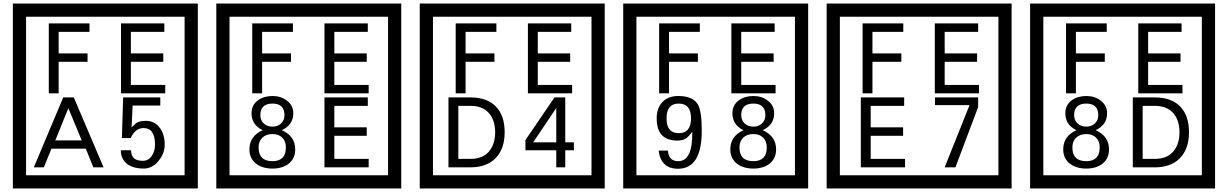

<svg xmlns="http://www.w3.org/2000/svg" viewBox="-20 -980 6970 1090"><path d="M1103 90H53V-960H1103ZM1028 15V-885H128V15ZM488 -799H313V-677H477V-629H313V-450H257V-847H488ZM918 -450H667V-847H913V-799H723V-677H907V-629H723V-498H918ZM568 -30H510L467 -136H272L229 -30H172L339 -427H399ZM444 -183 368 -366 294 -183ZM915 -160Q916 -111 880.5 -67Q845 -23 796 -23Q741 -23 706 -46Q666 -74 666 -127H724Q724 -67 790 -67Q824 -67 843 -97Q860 -124 860 -159Q860 -253 795 -253Q748 -253 722 -196H672L679 -427H890V-381H733L727 -257Q740 -269 753 -281Q772 -294 807 -294Q859 -294 889 -252Q915 -215 915 -160Z M2258 90H1208V-960H2258ZM2183 15V-885H1283V15ZM1643 -799H1468V-677H1632V-629H1468V-450H1412V-847H1643ZM2073 -450H1822V-847H2068V-799H1878V-677H2062V-629H1878V-498H2073ZM1656 -132Q1656 -79 1617 -49Q1581 -23 1527 -23Q1472 -23 1436 -49Q1396 -79 1396 -132Q1396 -207 1471 -241Q1408 -271 1408 -337Q1408 -384 1445 -411Q1479 -435 1527 -435Q1574 -435 1607 -410Q1645 -383 1645 -337Q1645 -271 1580 -241Q1656 -207 1656 -132ZM1595 -326Q1595 -392 1527 -392Q1458 -392 1458 -326Q1458 -297 1477.5 -279Q1497 -261 1527 -261Q1556 -261 1575.5 -279Q1595 -297 1595 -326ZM1603 -143Q1603 -178 1582.5 -198.5Q1562 -219 1527 -219Q1491 -219 1469.5 -198.5Q1448 -178 1448 -143Q1448 -65 1527 -65Q1603 -65 1603 -143ZM2073 -30H1822V-427H2068V-379H1878V-257H2062V-209H1878V-78H2073Z M3413 90H2363V-960H3413ZM3338 15V-885H2438V15ZM2798 -799H2623V-677H2787V-629H2623V-450H2567V-847H2798ZM3228 -450H2977V-847H3223V-799H3033V-677H3217V-629H3033V-498H3228ZM2845 -229Q2845 -136 2794.5 -83Q2744 -30 2650 -30H2526V-427H2650Q2745 -427 2795 -375.5Q2845 -324 2845 -229ZM2791 -229Q2791 -298 2755 -338.5Q2719 -379 2651 -379H2582V-78H2651Q2719 -78 2755 -119Q2791 -160 2791 -229ZM3238 -127H3189V-30H3138V-127H2963V-185L3128 -427H3189V-172H3238ZM3138 -172V-367L3007 -172Z M4568 90H3518V-960H4568ZM4493 15V-885H3593V15ZM3953 -799H3778V-677H3942V-629H3778V-450H3722V-847H3953ZM4383 -450H4132V-847H4378V-799H4188V-677H4372V-629H4188V-498H4383ZM3964 -238Q3964 -22 3829 -22Q3732 -22 3719 -125H3772Q3776 -65 3830 -65Q3913 -65 3910 -232Q3889 -205 3879 -197Q3859 -182 3825 -182Q3708 -182 3708 -308Q3708 -366 3740.5 -400.5Q3773 -435 3831 -435Q3915 -435 3943 -385Q3964 -346 3964 -238ZM3903 -308Q3903 -392 3833 -392Q3764 -392 3764 -308Q3764 -224 3833 -224Q3903 -224 3903 -308ZM4386 -132Q4386 -79 4347 -49Q4311 -23 4257 -23Q4202 -23 4166 -49Q4126 -79 4126 -132Q4126 -207 4201 -241Q4138 -271 4138 -337Q4138 -384 4175 -411Q4209 -435 4257 -435Q4304 -435 4337 -410Q4375 -383 4375 -337Q4375 -271 4310 -241Q4386 -207 4386 -132ZM4325 -326Q4325 -392 4257 -392Q4188 -392 4188 -326Q4188 -297 4207.5 -279Q4227 -261 4257 -261Q4286 -261 4305.5 -279Q4325 -297 4325 -326ZM4333 -143Q4333 -178 4312.5 -198.5Q4292 -219 4257 -219Q4221 -219 4199.5 -198.5Q4178 -178 4178 -143Q4178 -65 4257 -65Q4333 -65 4333 -143Z M5723 90H4673V-960H5723ZM5648 15V-885H4748V15ZM5108 -799H4933V-677H5097V-629H4933V-450H4877V-847H5108ZM5538 -450H5287V-847H5533V-799H5343V-677H5527V-629H5343V-498H5538ZM5118 -30H4867V-427H5113V-379H4923V-257H5107V-209H4923V-78H5118ZM5533 -372 5404 -30H5343L5484 -383H5288V-427H5533Z M6878 90H5828V-960H6878ZM6803 15V-885H5903V15ZM6263 -799H6088V-677H6252V-629H6088V-450H6032V-847H6263ZM6693 -450H6442V-847H6688V-799H6498V-677H6682V-629H6498V-498H6693ZM6276 -132Q6276 -79 6237 -49Q6201 -23 6147 -23Q6092 -23 6056 -49Q6016 -79 6016 -132Q6016 -207 6091 -241Q6028 -271 6028 -337Q6028 -384 6065 -411Q6099 -435 6147 -435Q6194 -435 6227 -410Q6265 -383 6265 -337Q6265 -271 6200 -241Q6276 -207 6276 -132ZM6215 -326Q6215 -392 6147 -392Q6078 -392 6078 -326Q6078 -297 6097.5 -279Q6117 -261 6147 -261Q6176 -261 6195.5 -279Q6215 -297 6215 -326ZM6223 -143Q6223 -178 6202.5 -198.5Q6182 -219 6147 -219Q6111 -219 6089.5 -198.5Q6068 -178 6068 -143Q6068 -65 6147 -65Q6223 -65 6223 -143ZM6730 -229Q6730 -136 6679.5 -83Q6629 -30 6535 -30H6411V-427H6535Q6630 -427 6680 -375.5Q6730 -324 6730 -229ZM6676 -229Q6676 -298 6640 -338.5Q6604 -379 6536 -379H6467V-78H6536Q6604 -78 6640 -119Q6676 -160 6676 -229Z"/></svg>

Font: Unicode BMP Fallback SIL
Style: Regular
Weight: 400
Foundry: NRSI, SIL International
Version: Version 5.1 Based on Unicode 5.1